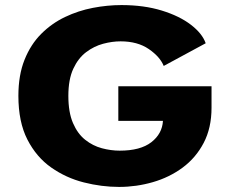

<svg xmlns="http://www.w3.org/2000/svg" viewBox="-20 -726 915 757"><path d="M449.5 11Q380.5 11 310.5 -6.8Q240.5 -24.5 182 -65.5Q123.5 -106.5 88 -175.8Q52.5 -245 52.5 -348Q52.5 -430 76.8 -490.5Q101 -551 142.5 -592.5Q184 -634 236.5 -659Q289 -684 346.2 -695Q403.5 -706 459 -706Q547.5 -706 617.5 -684.5Q687.5 -663 732.5 -628.5Q777.5 -594 791 -555.5L625.5 -466Q611 -502 566.8 -532.5Q522.5 -563 455.5 -563Q422.5 -563 386.8 -553.5Q351 -544 319.8 -520.5Q288.5 -497 269 -455Q249.5 -413 249.5 -348Q249.5 -283 267.8 -240.8Q286 -198.5 316 -174.8Q346 -151 381.8 -141.5Q417.5 -132 452 -132Q533.5 -132 576.5 -165.2Q619.5 -198.5 622.5 -249.5H446.5V-386H814V-301.5Q814 -221.5 783 -162.5Q752 -103.5 699.8 -65Q647.5 -26.5 582.5 -7.8Q517.5 11 449.5 11Z"/></svg>

Font: Trispace SemiExpanded ExtraBold
Style: Regular
Weight: 800
Width: 6
Designer: Tyler Finck
Foundry: Etcetera Type Company
Version: Version 1.210; ttfautohint (v1.8.3)